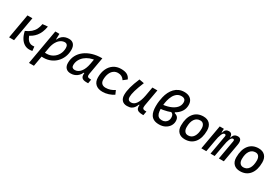

<svg xmlns="http://www.w3.org/2000/svg" viewBox="84 -2023 5104 3528"><g transform="rotate(30 2636.5 -259.0)"><path d="M461.4 9.8Q406.2 9.8 358.4 -19Q310.5 -47.9 275.4 -105Q240.2 -162.1 222.7 -246.1Q293.5 -277.3 337.6 -315.9Q381.8 -354.5 406.2 -403.8Q430.7 -453.1 441.4 -517.1L550.3 -527.3Q538.6 -455.6 515.6 -401.9Q492.7 -348.1 461.2 -309.6Q429.7 -271 392.8 -244.4Q356 -217.8 316.4 -200.7L326.2 -252.9Q338.4 -190.4 362.3 -153.1Q386.2 -115.7 415.5 -99.4Q444.8 -83 473.1 -83Q489.3 -83 498.3 -83.7Q507.3 -84.5 518.1 -85.4L527.3 2.9Q512.2 5.9 496.8 7.8Q481.4 9.8 461.4 9.8ZM31.7 0 122.6 -517.6H227.5L136.7 0Z M688 224.6H583L713.4 -517.6H800.8L797.4 -395ZM764.2 9.8Q728.5 9.8 693.4 7.1Q658.2 4.4 622.6 -0.5L671.4 -95.2Q703.1 -83 774.9 -83Q848.6 -83 907.2 -118.2Q965.8 -153.3 999.8 -214.1Q1033.7 -274.9 1033.7 -351.6Q1033.7 -391.1 1015.6 -412.8Q997.6 -434.6 964.4 -434.6Q923.8 -434.6 882.8 -409.2Q841.8 -383.8 809.1 -329.6Q776.4 -275.4 760.7 -189.5L779.8 -399.9H822.3L794.4 -362.8Q812 -441.4 866.7 -484.4Q921.4 -527.3 1003.4 -527.3Q1067.4 -527.3 1102.8 -486.6Q1138.2 -445.8 1138.2 -371.1Q1138.2 -289.6 1110.1 -220.2Q1082 -150.9 1031.2 -99.1Q980.5 -47.4 912.4 -18.8Q844.2 9.8 764.2 9.8Z M1341.3 10.3Q1274.9 10.3 1238.8 -27.8Q1202.6 -65.9 1202.6 -135.3Q1202.6 -223.1 1240 -294.7Q1277.3 -366.2 1344.7 -417Q1412.1 -467.8 1502.4 -495.1Q1592.8 -522.5 1698.7 -522.5H1708.5L1644 -154.8Q1637.2 -115.7 1650.1 -98.1Q1663.1 -80.6 1706.1 -80.6H1726.1L1711.4 4.9H1676.8Q1639.2 4.9 1614 -2.7Q1588.9 -10.3 1575 -26.6Q1561 -43 1557.1 -69.8Q1553.2 -96.7 1558.1 -135.3L1586.4 -122.6H1529.8L1555.7 -150.9Q1528.8 -74.2 1472.7 -32Q1416.5 10.3 1341.3 10.3ZM1373 -82.5Q1443.4 -82.5 1495.6 -146Q1547.9 -209.5 1568.8 -325.7L1594.2 -467.3L1633.8 -429.7Q1565.4 -426.8 1506.1 -404.3Q1446.8 -381.8 1402.1 -344Q1357.4 -306.2 1332.3 -256.1Q1307.1 -206.1 1307.1 -147.5Q1307.1 -116.2 1324.5 -99.4Q1341.8 -82.5 1373 -82.5Z M2029.3 -83Q2080.1 -83 2128.7 -99.6Q2177.2 -116.2 2214.8 -143.1L2250 -63Q2202.1 -30.3 2140.6 -10.3Q2079.1 9.8 2015.1 9.8Q1918.9 9.8 1866.2 -40Q1813.5 -89.8 1813.5 -180.2Q1813.5 -285.2 1850.1 -363Q1886.7 -440.9 1952.9 -484.1Q2019 -527.3 2107.9 -527.3Q2188 -527.3 2235.4 -502Q2282.7 -476.6 2307.1 -419.9L2231.4 -359.9Q2206.1 -398.9 2173.3 -416.7Q2140.6 -434.6 2094.2 -434.6Q2041.5 -434.6 2001.7 -404.3Q1961.9 -374 1940.2 -319.3Q1918.5 -264.6 1918 -190.9Q1918.5 -139.6 1947.5 -111.3Q1976.6 -83 2029.3 -83Z M2535.2 10.3Q2466.8 10.3 2429.2 -30.5Q2391.6 -71.3 2391.6 -145Q2391.6 -219.7 2415.8 -310.3Q2439.9 -400.9 2493.7 -527.3L2597.2 -508.3Q2543.9 -378.9 2520 -295.7Q2496.1 -212.4 2496.1 -157.2Q2496.1 -121.6 2514.6 -102.1Q2533.2 -82.5 2566.9 -82.5Q2631.8 -82.5 2674.3 -145.3Q2716.8 -208 2739.3 -325.7L2730.5 -122.6H2698.2L2726.1 -146Q2709 -98.1 2687 -63Q2665 -27.8 2629.6 -8.8Q2594.2 10.3 2535.2 10.3ZM2860.4 4.9Q2807.6 4.9 2776.4 -9Q2745.1 -22.9 2733.9 -52.7Q2722.7 -82.5 2729 -129.9L2723.1 -234.9L2773.4 -517.6H2879.4L2816.9 -165.5Q2808.6 -118.7 2821.5 -99.6Q2834.5 -80.6 2877.4 -80.6H2898.4L2883.3 4.9Z M3055.7 -248 3046.4 -335.4Q3147.9 -340.8 3229.7 -369.4Q3311.5 -397.9 3359.6 -447.8Q3407.7 -497.6 3407.7 -566.4Q3407.7 -595.7 3397 -613.8Q3386.2 -631.8 3366.5 -640.4Q3346.7 -648.9 3318.8 -648.9Q3265.6 -648.9 3226.6 -620.6Q3187.5 -592.3 3161.6 -544.4Q3135.7 -496.6 3121.6 -437.5Q3111.3 -394.5 3106.2 -346.7Q3101.1 -298.8 3101.1 -256.8Q3101.1 -199.2 3113.3 -160.6Q3125.5 -122.1 3152.3 -102.5Q3179.2 -83 3222.7 -83Q3263.7 -83 3292.5 -100.6Q3321.3 -118.2 3336.4 -146.2Q3351.6 -174.3 3351.6 -206.1Q3351.6 -240.7 3342.5 -262Q3333.5 -283.2 3313.5 -293.9Q3293.5 -304.7 3260.3 -307.6L3360.8 -345.2V-316.4Q3385.7 -310.1 3403.6 -299.8Q3421.4 -289.6 3432.9 -275.1Q3444.3 -260.7 3450 -240.7Q3455.6 -220.7 3455.6 -194.3Q3455.6 -141.1 3425.8 -94.5Q3396 -47.9 3341.8 -19Q3287.6 9.8 3214.4 9.8Q3147.9 9.8 3105.5 -11.2Q3063 -32.2 3039.6 -68.8Q3016.1 -105.5 3007.1 -152.6Q2998 -199.7 2998 -252Q2998 -317.9 3005.4 -365.2Q3012.7 -412.6 3022 -453.6Q3036.1 -514.6 3062.3 -566.9Q3088.4 -619.1 3126 -658.4Q3163.6 -697.8 3213.4 -719.7Q3263.2 -741.7 3325.2 -741.7Q3386.2 -741.7 3427.7 -720.7Q3469.2 -699.7 3490.7 -661.4Q3512.2 -623 3512.2 -570.8Q3512.2 -496.1 3476.3 -438.7Q3440.4 -381.3 3377.4 -341.3Q3314.5 -301.3 3231.9 -278.1Q3149.4 -254.9 3055.7 -248Z M3760.7 9.8Q3674.3 9.8 3625.7 -39.8Q3577.1 -89.4 3577.1 -177.7Q3577.1 -342.8 3650.9 -435.1Q3724.6 -527.3 3855.5 -527.3Q3941.9 -527.3 3990.5 -476.6Q4039.1 -425.8 4039.1 -335Q4039.1 -172.4 3965.6 -81.3Q3892.1 9.8 3760.7 9.8ZM3778.8 -82.5Q3852.1 -82.5 3893.3 -143.8Q3934.6 -205.1 3934.6 -314Q3934.6 -370.6 3910.2 -402.6Q3885.7 -434.6 3841.3 -434.6Q3766.1 -434.6 3723.9 -373.5Q3681.6 -312.5 3681.6 -203.6Q3681.6 -146.5 3707.3 -114.5Q3732.9 -82.5 3778.8 -82.5Z M4290 -517.6 4283.7 -384.3 4215.8 0H4110.8L4202.1 -517.6ZM4305.2 0 4376.5 -404.3Q4383.8 -444.3 4351.1 -444.3Q4320.8 -444.3 4297.4 -391.6Q4273.9 -338.9 4258.8 -242.7L4270.5 -439H4295.4Q4307.6 -486.8 4332.8 -507.1Q4357.9 -527.3 4393.6 -527.3Q4439 -527.3 4457.3 -494.6Q4475.6 -461.9 4462.9 -390.6L4393.1 0ZM4656.2 -390.6 4587.4 0H4482.4L4553.7 -404.3Q4557.1 -423.3 4551.3 -433.8Q4545.4 -444.3 4529.8 -444.3Q4497.6 -444.3 4474.4 -391.6Q4451.2 -338.9 4436.5 -242.7L4443.4 -439H4476.1Q4489.3 -487.3 4516.8 -507.3Q4544.4 -527.3 4583.5 -527.3Q4680.2 -527.3 4656.2 -390.6Z M4932.6 9.8Q4846.2 9.8 4797.6 -39.8Q4749 -89.4 4749 -177.7Q4749 -342.8 4822.8 -435.1Q4896.5 -527.3 5027.3 -527.3Q5113.8 -527.3 5162.4 -476.6Q5210.9 -425.8 5210.9 -335Q5210.9 -172.4 5137.5 -81.3Q5064 9.8 4932.6 9.8ZM4950.7 -82.5Q5023.9 -82.5 5065.2 -143.8Q5106.4 -205.1 5106.4 -314Q5106.4 -370.6 5082 -402.6Q5057.6 -434.6 5013.2 -434.6Q4938 -434.6 4895.8 -373.5Q4853.5 -312.5 4853.5 -203.6Q4853.5 -146.5 4879.2 -114.5Q4904.8 -82.5 4950.7 -82.5Z"/></g></svg>

Font: Cascadia Code PL
Style: Italic
Weight: 400
Italic angle: -10°
Monospace: yes
Designer: Aaron Bell
Foundry: Saja Typeworks
Version: Version 2404.023